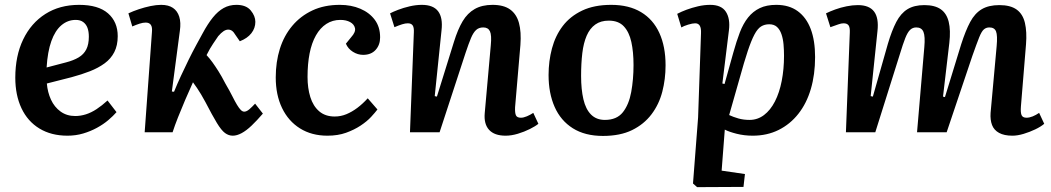

<svg xmlns="http://www.w3.org/2000/svg" viewBox="-20 -545 4330 791"><path d="M306 -525Q385 -525 425 -490Q465 -455 465 -396Q465 -358 451 -330.5Q437 -303 411 -284Q385 -265 350.5 -251.5Q316 -238 275 -227L173 -201Q176 -165 190 -134.5Q204 -104 229.5 -85.5Q255 -67 290 -67Q312 -67 334 -74Q356 -81 378 -95.5Q400 -110 423 -131L460 -83Q446 -67 426 -50Q406 -33 379.5 -18.5Q353 -4 322.5 5Q292 14 258 14Q191 14 142.5 -15.5Q94 -45 68.5 -99Q43 -153 43 -225Q43 -315 75.5 -382.5Q108 -450 167 -487.5Q226 -525 306 -525ZM346 -394Q346 -415 340.5 -430Q335 -445 323 -454Q311 -463 292 -463Q259 -463 233 -441Q207 -419 191.5 -375.5Q176 -332 172 -267L252 -288Q283 -296 304 -308.5Q325 -321 335.5 -341.5Q346 -362 346 -394Z M688 -168 697 -167Q710 -199 725.5 -232.5Q741 -266 757 -298.5Q773 -331 788.5 -359.5Q804 -388 815 -408Q836 -447 857 -473Q878 -499 901.5 -512Q925 -525 954 -525Q994 -525 1013 -502Q1032 -479 1032 -455Q1032 -429 1015.5 -408Q999 -387 968 -375L950 -401Q943 -413 936 -418Q929 -423 920 -423Q911 -423 901 -416.5Q891 -410 879 -396Q871 -384 858 -365Q845 -346 831 -318Q844 -304 855.5 -288Q867 -272 880 -251.5Q893 -231 909 -200Q926 -171 937 -149Q948 -127 956.5 -113Q965 -99 972 -92Q979 -85 986 -85Q996 -85 1007.5 -95Q1019 -105 1031 -118L1063 -77Q1038 -48 1016.5 -27.5Q995 -7 975.5 3.5Q956 14 939 14Q922 14 907 3Q892 -8 873.5 -38.5Q855 -69 826 -125Q817 -142 808.5 -156Q800 -170 792 -182Q784 -194 775 -206Q759 -171 743 -133.5Q727 -96 713.5 -62Q700 -28 691 0H576L606 -413Q608 -433 601.5 -442.5Q595 -452 580 -452Q569 -452 555 -447.5Q541 -443 525 -436L509 -490Q528 -499 552 -507Q576 -515 600 -520Q624 -525 644 -525Q674 -525 692.5 -512.5Q711 -500 718.5 -476Q726 -452 721 -418Z M1380 -525Q1427 -525 1464.5 -509Q1502 -493 1524 -463.5Q1546 -434 1546 -391Q1546 -360 1527.5 -339.5Q1509 -319 1476 -319Q1454 -319 1434 -331.5Q1414 -344 1405 -365L1427 -392Q1446 -413 1442.5 -429Q1439 -445 1422.5 -454Q1406 -463 1382 -463Q1350 -463 1324.5 -446.5Q1299 -430 1281.5 -399Q1264 -368 1255.5 -325Q1247 -282 1247 -228Q1247 -182 1258.5 -145Q1270 -108 1295 -86.5Q1320 -65 1359 -65Q1384 -65 1407 -74.5Q1430 -84 1452 -100.5Q1474 -117 1495 -140L1535 -94Q1526 -82 1509 -63.5Q1492 -45 1465.5 -27.5Q1439 -10 1405.5 2Q1372 14 1329 14Q1264 14 1216 -16Q1168 -46 1142 -100Q1116 -154 1116 -226Q1116 -290 1133 -344Q1150 -398 1184 -438.5Q1218 -479 1267 -502Q1316 -525 1380 -525Z M2198 -35Q2186 -25 2163 -13.5Q2140 -2 2113.5 6Q2087 14 2063 14Q2017 14 1995 -10Q1973 -34 1977 -79L2002 -359Q2006 -400 1998.5 -416Q1991 -432 1971 -432Q1953 -432 1941.5 -421.5Q1930 -411 1920.5 -388.5Q1911 -366 1898 -327L1791 0H1669L1685 -412Q1686 -432 1680 -440.5Q1674 -449 1660 -449Q1650 -449 1637 -445Q1624 -441 1605 -433L1587 -490Q1598 -496 1620 -504.5Q1642 -513 1668 -519Q1694 -525 1718 -525Q1765 -525 1785 -498.5Q1805 -472 1799 -420L1771 -149L1780 -147L1850 -372Q1866 -424 1886 -457.5Q1906 -491 1936 -508Q1966 -525 2009 -525Q2055 -525 2081.5 -506Q2108 -487 2118 -450.5Q2128 -414 2124 -360L2102 -103Q2101 -80 2105.5 -70Q2110 -60 2126 -60Q2137 -60 2151 -66Q2165 -72 2177 -80Z M2464 15Q2390 15 2340 -16.5Q2290 -48 2265 -104.5Q2240 -161 2240 -236Q2240 -293 2254 -345.5Q2268 -398 2298.5 -438Q2329 -478 2378.5 -501.5Q2428 -525 2498 -525Q2571 -525 2621 -495Q2671 -465 2696.5 -409Q2722 -353 2722 -276Q2722 -219 2708.5 -167Q2695 -115 2664 -74Q2633 -33 2584 -9Q2535 15 2464 15ZM2472 -51Q2521 -51 2546 -82.5Q2571 -114 2580.5 -166Q2590 -218 2590 -277Q2590 -331 2581 -372Q2572 -413 2550 -436.5Q2528 -460 2488 -460Q2455 -460 2432.5 -444Q2410 -428 2397 -398Q2384 -368 2379 -326Q2374 -284 2374 -232Q2374 -177 2383.5 -136Q2393 -95 2415 -73Q2437 -51 2472 -51Z M2868 -408Q2869 -429 2863 -439Q2857 -449 2844 -449Q2833 -449 2815 -443.5Q2797 -438 2787 -432L2770 -488Q2787 -497 2808.5 -505Q2830 -513 2855.5 -519Q2881 -525 2906 -525Q2952 -525 2970.5 -496.5Q2989 -468 2983 -420L2956 -201L2965 -199L3001 -328Q3014 -375 3028 -411.5Q3042 -448 3062 -473Q3082 -498 3110 -511.5Q3138 -525 3178 -525Q3231 -525 3266.5 -499Q3302 -473 3320 -425.5Q3338 -378 3338 -310Q3338 -238 3320.5 -178.5Q3303 -119 3269 -76Q3235 -33 3187.5 -9.5Q3140 14 3081 14Q3046 14 3014.5 6Q2983 -2 2966 -11L2953 158L3049 172L3043 225L2852 226L2835 211L2856 -61ZM3149 -445Q3130 -445 3115.5 -436Q3101 -427 3088 -402.5Q3075 -378 3060.5 -334.5Q3046 -291 3027 -222L2984 -71Q3001 -63 3022 -57Q3043 -51 3068 -51Q3101 -51 3127.5 -71Q3154 -91 3172.5 -127Q3191 -163 3200.5 -211.5Q3210 -260 3210 -315Q3210 -339 3208 -362Q3206 -385 3199.5 -404Q3193 -423 3181 -434Q3169 -445 3149 -445Z M3788 -351Q3792 -395 3784.5 -413.5Q3777 -432 3755 -432Q3740 -432 3729.5 -422Q3719 -412 3709.5 -388Q3700 -364 3687 -321L3586 0H3465L3481 -411Q3482 -432 3476 -440.5Q3470 -449 3455 -449Q3446 -449 3433.5 -444.5Q3421 -440 3401 -433L3383 -490Q3399 -498 3421 -506Q3443 -514 3467.5 -519Q3492 -524 3514 -524Q3561 -524 3581 -497.5Q3601 -471 3595 -417L3567 -149L3576 -147L3638 -365Q3654 -419 3672.5 -454.5Q3691 -490 3718.5 -507Q3746 -524 3788 -524Q3831 -524 3855.5 -507Q3880 -490 3888.5 -455Q3897 -420 3891 -368L3865 -147L3873 -145L3940 -363Q3958 -419 3977 -454.5Q3996 -490 4024.5 -507Q4053 -524 4097 -524Q4143 -524 4168.5 -505.5Q4194 -487 4202.5 -450.5Q4211 -414 4207 -363L4186 -107Q4184 -82 4188.5 -71Q4193 -60 4209 -60Q4221 -60 4234.5 -65.5Q4248 -71 4261 -80L4282 -35Q4268 -23 4245 -12Q4222 -1 4197 6.5Q4172 14 4151 14Q4117 14 4096 2.5Q4075 -9 4067 -30Q4059 -51 4061 -80L4086 -355Q4090 -399 4083.5 -415.5Q4077 -432 4056 -432Q4043 -432 4033.5 -424Q4024 -416 4014 -391Q4004 -366 3986 -315L3880 0H3758Z"/></svg>

Font: Literata 18pt SemiBold
Style: Italic
Weight: 600
Italic angle: -2°
Designer: Latin by Veronika Burian and Jose Scaglione. Greek by Irene Vlachou. Cyrillic by Vera Evstafieva
Foundry: TypeTogether
Version: Version 3.103;gftools[0.9.29]